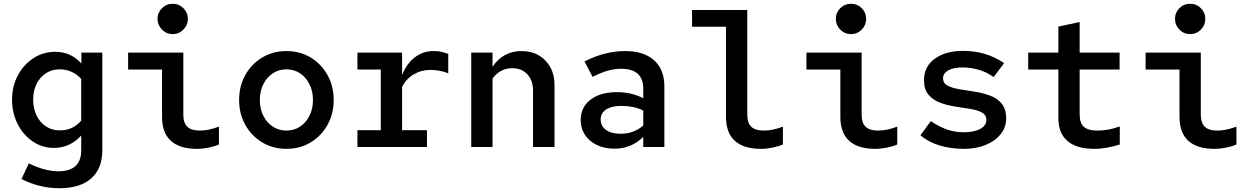

<svg xmlns="http://www.w3.org/2000/svg" viewBox="-20 -780 6640 1019"><path d="M294 219Q241 219 189.5 206Q138 193 94 170L133 87Q218 129 290 129Q411 129 411 18V-61Q384 -30 347 -12.5Q310 5 266 5Q204 5 153.5 -29.5Q103 -64 73.5 -122Q44 -180 44 -251Q44 -322 74.5 -379.5Q105 -437 157 -471Q209 -505 273 -505Q356 -505 412 -443V-501H523V18Q523 115 464 167Q405 219 294 219ZM298 -88Q367 -88 411 -140V-361Q390 -385 360.5 -398.5Q331 -412 298 -412Q235 -412 195.5 -366.5Q156 -321 156 -250Q156 -204 174 -167Q192 -130 224 -109Q256 -88 298 -88Z M897 -599Q863 -599 839.5 -623Q816 -647 816 -680Q816 -713 839.5 -736.5Q863 -760 897 -760Q930 -760 953.5 -736.5Q977 -713 977 -680Q977 -647 953.5 -623Q930 -599 897 -599ZM1025 10Q934 10 887 -32.5Q840 -75 840 -160V-411H660V-501H953V-172Q953 -127 974.5 -107Q996 -87 1040 -87Q1064 -87 1088.5 -92Q1113 -97 1142 -108V-13Q1119 -3 1087 3.5Q1055 10 1025 10Z M1500 10Q1429 10 1372 -24Q1315 -58 1282 -117Q1249 -176 1249 -249Q1249 -323 1282 -382Q1315 -441 1372 -475Q1429 -509 1500 -509Q1572 -509 1628.5 -475Q1685 -441 1718 -382Q1751 -323 1751 -249Q1751 -176 1718 -117Q1685 -58 1628.5 -24Q1572 10 1500 10ZM1500 -87Q1541 -87 1572.5 -108Q1604 -129 1622.5 -165.5Q1641 -202 1641 -249Q1641 -296 1622.5 -333Q1604 -370 1572.5 -391Q1541 -412 1500 -412Q1460 -412 1428 -391Q1396 -370 1377.5 -333Q1359 -296 1359 -249Q1359 -202 1377.5 -165.5Q1396 -129 1428 -108Q1460 -87 1500 -87Z M1877 0V-89H2001V-411H1877V-501H2114V-382Q2139 -444 2182.5 -476.5Q2226 -509 2282 -509Q2305 -509 2321 -505.5Q2337 -502 2359 -494V-391Q2337 -400 2312.5 -404.5Q2288 -409 2265 -409Q2216 -409 2176 -385.5Q2136 -362 2114 -319V-89H2246V0Z M2481 0V-501H2594V-426Q2651 -509 2748 -509Q2800 -509 2839 -486.5Q2878 -464 2900.5 -423.5Q2923 -383 2923 -330V0H2809V-298Q2809 -353 2779 -385.5Q2749 -418 2699 -418Q2634 -418 2594 -363V0Z M3242 9Q3189 9 3148.5 -10Q3108 -29 3085 -63.5Q3062 -98 3062 -143Q3062 -211 3114 -251Q3166 -291 3256 -291Q3329 -291 3394 -259V-309Q3394 -415 3276 -415Q3243 -415 3206.5 -405Q3170 -395 3125 -372L3082 -454Q3140 -483 3193 -496Q3246 -509 3298 -509Q3397 -509 3451.5 -460Q3506 -411 3506 -321V0H3394V-53Q3329 9 3242 9ZM3168 -146Q3168 -111 3196.5 -90.5Q3225 -70 3273 -70Q3344 -70 3394 -114V-193Q3367 -207 3337.5 -212.5Q3308 -218 3276 -218Q3226 -218 3197 -199Q3168 -180 3168 -146Z M4018 10Q3927 10 3880 -32.5Q3833 -75 3833 -160V-638H3653V-727H3946V-172Q3946 -127 3967.5 -107Q3989 -87 4034 -87Q4057 -87 4081.5 -92Q4106 -97 4135 -108V-13Q4112 -3 4080 3.5Q4048 10 4018 10Z M4497 -599Q4463 -599 4439.5 -623Q4416 -647 4416 -680Q4416 -713 4439.5 -736.5Q4463 -760 4497 -760Q4530 -760 4553.5 -736.5Q4577 -713 4577 -680Q4577 -647 4553.5 -623Q4530 -599 4497 -599ZM4625 10Q4534 10 4487 -32.5Q4440 -75 4440 -160V-411H4260V-501H4553V-172Q4553 -127 4574.5 -107Q4596 -87 4640 -87Q4664 -87 4688.5 -92Q4713 -97 4742 -108V-13Q4719 -3 4687 3.5Q4655 10 4625 10Z M5096 10Q5026 10 4966.5 -8Q4907 -26 4865 -62L4920 -137Q4972 -103 5012.5 -90.5Q5053 -78 5095 -78Q5150 -78 5182.5 -96Q5215 -114 5215 -143Q5215 -170 5191 -183Q5167 -196 5129.5 -202Q5092 -208 5049.5 -214.5Q5007 -221 4969.5 -235Q4932 -249 4908 -277Q4884 -305 4884 -355Q4884 -427 4941.5 -468.5Q4999 -510 5092 -510Q5150 -510 5204.5 -494.5Q5259 -479 5309 -445L5254 -371Q5214 -399 5172 -410.5Q5130 -422 5089 -422Q5040 -422 5012.5 -406.5Q4985 -391 4985 -364Q4985 -338 5009 -325.5Q5033 -313 5071.5 -306.5Q5110 -300 5152.5 -293.5Q5195 -287 5233.5 -273Q5272 -259 5296 -230.5Q5320 -202 5320 -151Q5320 -104 5290.5 -67.5Q5261 -31 5210.5 -10.5Q5160 10 5096 10Z M5788 10Q5694 10 5645.5 -31.5Q5597 -73 5597 -153V-411H5437V-501H5597V-639L5710 -663V-501H5922V-411H5710V-174Q5710 -127 5732.5 -107Q5755 -87 5803 -87Q5829 -87 5857.5 -91.5Q5886 -96 5923 -109V-13Q5892 -3 5856 3.5Q5820 10 5788 10Z M6297 -599Q6263 -599 6239.5 -623Q6216 -647 6216 -680Q6216 -713 6239.5 -736.5Q6263 -760 6297 -760Q6330 -760 6353.5 -736.5Q6377 -713 6377 -680Q6377 -647 6353.5 -623Q6330 -599 6297 -599ZM6425 10Q6334 10 6287 -32.5Q6240 -75 6240 -160V-411H6060V-501H6353V-172Q6353 -127 6374.5 -107Q6396 -87 6440 -87Q6464 -87 6488.5 -92Q6513 -97 6542 -108V-13Q6519 -3 6487 3.5Q6455 10 6425 10Z"/></svg>

Font: Red Hat Mono Medium
Style: Regular
Weight: 500
Monospace: yes
Designer: Pentagram, MCKL
Foundry: Pentagram, MCKL
Version: Version 1.023; ttfautohint (v1.8.3)